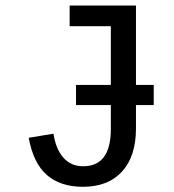

<svg xmlns="http://www.w3.org/2000/svg" viewBox="-20 -679 640 708"><path d="M481.4 -365.7H546.9V-291.5H481.4V-205.1Q481.4 -103 430.2 -46.6Q378.9 9.8 286.1 9.8Q202.6 9.8 152.8 -33.7Q103 -77.1 85.9 -170.9L177.2 -186Q186 -128.9 213.9 -97.4Q241.7 -65.9 286.6 -65.9Q388.7 -65.9 388.7 -203.1V-291.5H260.3V-365.7H388.7V-582.5H236.8V-658.7H481.4Z"/></svg>

Font: Cousine
Style: Regular
Weight: 400
Monospace: yes
Designer: Steve Matteson
Foundry: Ascender Corporation
Version: Version 1.20